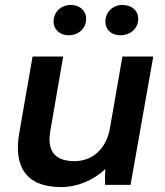

<svg xmlns="http://www.w3.org/2000/svg" viewBox="-20 -749 669 778"><path d="M227 9C295 9 357 -18 407 -64C405 -42 405 -16 406 0H509L601 -520H476L425 -227C410 -145 354 -96 282 -96C182 -96 174 -160 184 -219L236 -520H112L58 -210C35 -78 82 9 227 9ZM259 -606C296 -606 329 -632 329 -673C329 -706 303 -729 267 -729C228 -729 197 -701 197 -661C197 -630 222 -606 259 -606ZM468 -606C507 -606 540 -632 540 -673C540 -706 514 -729 476 -729C438 -729 407 -701 407 -661C407 -629 431 -606 468 -606Z"/></svg>

Font: Fixel Display SemiBold
Style: Italic
Weight: 600
Italic angle: -10°
Designer: AlfaBravo + MacPaw
Foundry: Kyrylo Tkachov, Marchela Mozhyna, Serhii Makarenko, Maria Weinstein, Zakhar Kryvoshyya
Version: Version 1.210;Glyphs 3.2 (3217)